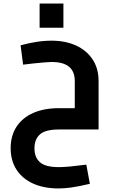

<svg xmlns="http://www.w3.org/2000/svg" viewBox="-20 -729 635 1081"><path d="M466 198 486 306Q417 322 378.5 327Q340 332 310 332Q228 332 167.5 305Q107 278 73.5 227Q40 176 40 105Q40 35 73 -15.5Q106 -66 167 -93Q228 -120 312 -120H401V0H312Q236 0 205 27.5Q174 55 174 106Q174 157 205 184.5Q236 212 312 212Q336 212 374 208.5Q412 205 466 198ZM110 -365 96 -474Q140 -486 184 -493Q228 -500 270 -500Q348 -500 407.5 -473Q467 -446 501 -395Q535 -344 535 -273V0H401V-273Q401 -326 369 -353Q337 -380 270 -380Q258 -380 228 -377.5Q198 -375 165 -371.5Q132 -368 110 -365ZM203 -573V-709H337V-573Z"/></svg>

Font: Titillium Web
Style: Bold
Weight: 700
Designer: Mohamed Gaber, Accademia di Belle Arti di Urbino
Foundry: Kief Type Foundry, Accademia di Belle Arti di Urbino
Version: Version 3.000